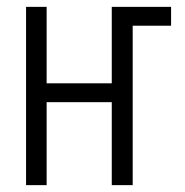

<svg xmlns="http://www.w3.org/2000/svg" viewBox="-20 -540 540 560"><path d="M56 0V-520H116V-297H306V-520H479V-465H367V0H306V-242H116V0Z"/></svg>

Font: Iosevka Custom Light
Style: Regular
Weight: 300
Monospace: yes
Designer: Belleve Invis
Foundry: Belleve Invis
Version: Version 27.3.5